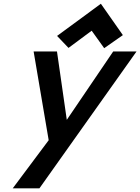

<svg xmlns="http://www.w3.org/2000/svg" viewBox="-20 -761 760 1040"><path d="M162.1 -482.4H288.6L341.8 -111.8L593.3 -482.4H719.7L193.4 259.3H48.8L243.7 -1.5ZM526.4 -740.7 645.5 -570.8 544.4 -500 476.6 -594.7 351.1 -501.5 289.1 -566.4Z"/></svg>

Font: Cantarell
Style: Bold Italic
Weight: 700
Italic angle: -16°
Designer: Dave Crossland
Version: Version 1.004